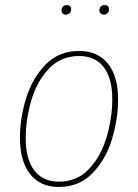

<svg xmlns="http://www.w3.org/2000/svg" viewBox="-20 -731 546 761"><path d="M59 -184Q59 -262 83.5 -341.5Q108 -421 160.5 -475Q213 -529 294 -529Q367 -529 407.5 -479Q448 -429 448 -337Q448 -260 424 -180Q400 -100 347 -45Q294 10 213 10Q139 10 99 -41.5Q59 -93 59 -184ZM425 -338Q425 -421 391 -465Q357 -509 294 -509Q220 -509 172 -457Q124 -405 103 -329.5Q82 -254 82 -183Q82 -100 116 -55.5Q150 -11 213 -11Q287 -11 334.5 -63Q382 -115 403.5 -190.5Q425 -266 425 -338ZM224 -690Q224 -699 229.5 -705Q235 -711 245 -711Q252 -711 257 -706.5Q262 -702 262 -694Q262 -685 256 -679Q250 -673 241 -673Q233 -673 228.5 -677.5Q224 -682 224 -690ZM374 -690Q374 -699 379.5 -705Q385 -711 395 -711Q403 -711 407.5 -706.5Q412 -702 412 -694Q412 -685 406.5 -679Q401 -673 392 -673Q384 -673 379 -677.5Q374 -682 374 -690Z"/></svg>

Font: Fira Sans Condensed Thin
Style: Italic
Weight: 250
Width: 3
Italic angle: -8°
Designer: Carrois Corporate & Edenspiekermann AG
Foundry: Carrois Corporate GbR & Edenspiekermann AG
Version: Version 4.203